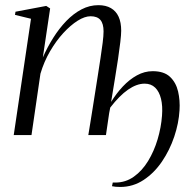

<svg xmlns="http://www.w3.org/2000/svg" viewBox="-20 -536 752 762"><path d="M150 -308Q168 -349 191.5 -386.2Q215 -423.5 243.2 -452.8Q271.5 -482 303.5 -498.8Q335.5 -515.5 370.5 -515.5Q400 -515.5 420.2 -503.8Q440.5 -492 450.8 -469.5Q461 -447 461 -414Q461 -398.5 457.5 -369Q454 -339.5 448.5 -302.2Q443 -265 436.5 -226L421 -131.5Q441.5 -165 467.5 -192.8Q493.5 -220.5 523.5 -237Q553.5 -253.5 586 -253.5Q631 -253.5 654.8 -231Q678.5 -208.5 686.8 -173Q695 -137.5 692.5 -98.5Q689.5 -47 671.5 6.5Q653.5 60 622.8 105.2Q592 150.5 550 178.2Q508 206 457 206Q447 206 438.8 205.2Q430.5 204.5 424.5 203L427.5 188.5Q430 188.5 432.5 188.5Q435 188.5 438 188.5Q478.5 188.5 511.2 165.2Q544 142 567.8 103Q591.5 64 605.5 17Q619.5 -30 623 -77Q626 -115.5 619 -144Q612 -172.5 595.8 -188.2Q579.5 -204 554 -204Q522.5 -204 488.2 -180.2Q454 -156.5 417.5 -109Q413 -88.5 409.2 -59.5Q405.5 -30.5 400.5 0H330.5Q334 -21.5 338.5 -48.8Q343 -76 347.8 -106.8Q352.5 -137.5 357.8 -170.2Q363 -203 368 -235Q373.5 -271 378.8 -304.8Q384 -338.5 387.5 -366.5Q391 -394.5 391 -411.5Q391 -442 378.5 -456.8Q366 -471.5 339.5 -471.5Q316.5 -471.5 288.2 -453.8Q260 -436 231.2 -404.8Q202.5 -373.5 178.5 -332.2Q154.5 -291 140.5 -243.5L105 0H34.5L103 -461.5L39.5 -477L41.5 -489.5L163.5 -512.5L179 -502.5Z"/></svg>

Font: Merriweather 144pt Light
Style: Italic
Weight: 300
Italic angle: -7.8°
Version: Version 2.101